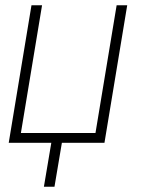

<svg xmlns="http://www.w3.org/2000/svg" viewBox="-20 -540 540 726"><path d="M146 166 174 0H13L99 -520H139L59 -37H341L421 -520H461L375 0H214L186 166Z"/></svg>

Font: Iosevka Term Curly XLt Obl
Style: Regular
Weight: 200
Italic angle: -9°
Designer: Belleve Invis
Foundry: Belleve Invis
Version: Version 32.3.0